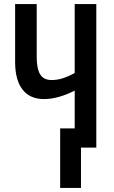

<svg xmlns="http://www.w3.org/2000/svg" viewBox="-20 -734 567 955"><path d="M459 0H382.8V200.7H279.3V-95.2H351.6V-283.2Q268.1 -241.2 198.7 -241.2Q128.9 -241.2 92 -288.6Q55.2 -335.9 55.2 -425.8V-713.9H162.6V-450.7Q162.6 -391.1 180.2 -363.5Q197.8 -335.9 235.8 -335.9Q264.2 -335.9 291.7 -344.5Q319.3 -353 351.6 -371.1V-713.9H459Z"/></svg>

Font: Open Sans Condensed SemiBold
Style: Regular
Weight: 600
Width: 3
Designer: Monotype Design Team
Foundry: Monotype Imaging Inc.
Version: Version 3.000; ttfautohint (v1.8.4)